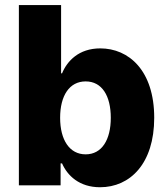

<svg xmlns="http://www.w3.org/2000/svg" viewBox="-20 -748 678 775"><path d="M383.8 7.8C504.9 7.8 602.5 -87.4 602.5 -272.5C602.5 -463.9 499.5 -552.7 384.8 -552.7C297.9 -552.7 251 -501.5 230.5 -452.1H226.6V-727.5H56.2V0H224.6V-88.4H230.5C252 -39.1 300.3 7.8 383.8 7.8ZM325.7 -125C260.7 -125 222.7 -183.1 222.7 -272.5C222.7 -362.8 260.7 -419.4 325.7 -419.4C391.6 -419.4 427.2 -361.3 427.2 -272.5C427.2 -183.6 391.1 -125 325.7 -125Z"/></svg>

Font: Inter ExtraBold
Style: Regular
Weight: 800
Designer: Rasmus Andersson
Foundry: rsms
Version: Version 4.001;git-9221beed3